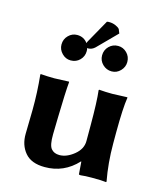

<svg xmlns="http://www.w3.org/2000/svg" viewBox="-115 -858 822 955"><g transform="rotate(15 295.5 -380.0)"><path d="M336.9 -601.1Q336.9 -628.9 356 -647.9Q375 -667 402.8 -667Q428.7 -667 447.8 -647.9Q466.8 -628.9 466.8 -601.1Q466.8 -575.2 448 -555.7Q429.2 -536.1 402.8 -536.1Q376 -536.1 356.4 -555.2Q336.9 -574.2 336.9 -601.1ZM127.9 -601.1Q127.9 -628.9 147 -647.9Q166 -667 191.9 -667Q226.1 -667 246.1 -639.6Q247.6 -645.5 250.5 -650.4L316.9 -768.6Q321.8 -770.5 329.6 -770Q346.2 -770 362.1 -763.2Q377.9 -756.3 383.3 -748.5L391.6 -728L295.4 -630.9Q280.3 -616.7 261.2 -616.2Q259.3 -616.2 255.9 -617.2Q257.8 -609.4 257.8 -601.1Q257.8 -574.2 239 -555.2Q220.2 -536.1 191.9 -536.1Q166 -536.1 147 -555.7Q127.9 -575.2 127.9 -601.1ZM372.1 -64Q303.2 10.3 204.1 9.8Q135.3 9.8 102.5 -29.1Q69.8 -67.9 70.8 -126L73.2 -249Q74.2 -338.9 64.9 -429.2L66.9 -432.1Q103 -429.2 137.2 -429.2L211.9 -432.1L212.9 -429.2Q208 -376 205.1 -249L203.1 -159.2Q202.1 -103 217 -85Q231.9 -66.9 259.8 -66.9Q296.9 -66.9 334.5 -97.4Q372.1 -127.9 372.1 -168.9V-249Q372.1 -373 365.2 -429.2L367.2 -432.1Q401.4 -429.2 435.1 -429.2L512.2 -432.1L513.2 -429.2Q504.4 -376 503.9 -249V-191.9Q503.9 -90.8 521 0L519 2.9Q499 0 445.3 0Q410.6 0 388.2 2.9Q379.4 2.9 378.9 0L374 -64Z"/></g></svg>

Font: Linux Biolinum O
Style: Bold
Weight: 700
Designer: Philipp H. Poll
Foundry: Philipp H. Poll
Version: Version 1.3.2